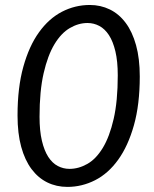

<svg xmlns="http://www.w3.org/2000/svg" viewBox="-20 -744 620 772"><path d="M542 -436.5Q542 -324 518.5 -240.5Q495 -157 455.2 -101.8Q415.5 -46.5 362.5 -19.5Q309.5 7.5 251 7.5Q207 7.5 170.2 -10.5Q133.5 -28.5 106.8 -64.2Q80 -100 65.2 -153.8Q50.5 -207.5 50.5 -279.5Q50.5 -392 73.8 -475.5Q97 -559 136.8 -614.2Q176.5 -669.5 229.2 -696.8Q282 -724 341 -724Q384.5 -724 421.5 -706Q458.5 -688 485.2 -652.2Q512 -616.5 527 -562.5Q542 -508.5 542 -436.5ZM453.5 -441Q453.5 -497.5 444 -537.5Q434.5 -577.5 418 -602.8Q401.5 -628 379.2 -639.8Q357 -651.5 332 -651.5Q295.5 -651.5 260.8 -631.2Q226 -611 199 -566.2Q172 -521.5 155.5 -449.8Q139 -378 139 -274.5Q139 -218 148.5 -178Q158 -138 174.2 -113Q190.5 -88 212.5 -76.5Q234.5 -65 259.5 -65Q296 -65 331 -84.8Q366 -104.5 393.2 -149.2Q420.5 -194 437 -265.8Q453.5 -337.5 453.5 -441Z"/></svg>

Font: Lato 2
Style: Italic
Weight: 400
Italic angle: -7°
Designer: Lukasz Dziedzic with Adam Twardoch and Botio Nikoltchev
Foundry: tyPoland Lukasz Dziedzic
Version: Version 2.015; 2015-08-06; http://www.latofonts.com/